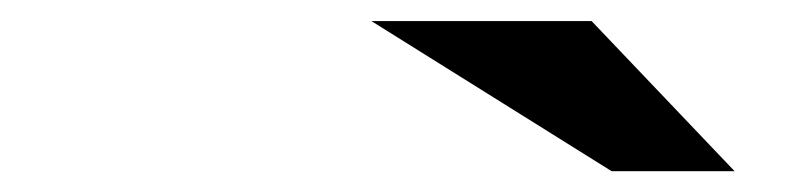

<svg xmlns="http://www.w3.org/2000/svg" viewBox="-20 -796 767 183"><path d="M334 -775.9H543.9L680.2 -632.8H563Z"/></svg>

Font: Sporting Grotesque
Style: Bold
Weight: 700
Designer: Lucas LE BIHAN
Foundry: Lucas LE BIHAN
Version: Version 2.002;PS 2.2;hotconv 1.0.88;makeotf.lib2.5.647800